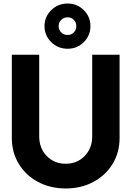

<svg xmlns="http://www.w3.org/2000/svg" viewBox="-20 -1055 744 1087"><path d="M47 -273V-745H202V-283Q202 -216 244.5 -172Q287 -128 352 -128Q417 -128 459.5 -172Q502 -216 502 -283V-745H657V-273Q657 -192 617.5 -127Q578 -62 508.5 -25Q439 12 352 12Q265 12 195.5 -25Q126 -62 86.5 -127Q47 -192 47 -273ZM232 -907Q232 -960 270 -997.5Q308 -1035 363 -1035Q417 -1035 454.5 -997.5Q492 -960 492 -907Q492 -854 454.5 -816.5Q417 -779 363 -779Q308 -779 270 -816.5Q232 -854 232 -907ZM363 -857Q384 -857 398 -871.5Q412 -886 412 -907Q412 -928 398 -942.5Q384 -957 363 -957Q341 -957 326.5 -942.5Q312 -928 312 -907Q312 -886 326.5 -871.5Q341 -857 363 -857Z"/></svg>

Font: BLUETTI 2.0
Style: Bold
Weight: 700
Designer: Stijn de Vries
Foundry: tokotype
Version: Version 2.005;October 31, 2023;FontCreator 14.0.0.2814 64-bi